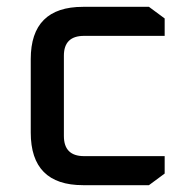

<svg xmlns="http://www.w3.org/2000/svg" viewBox="-20 -542 548 562"><path d="M70 -154V-369Q70 -522 223 -522H416L462 -488V-437H226Q167 -437 167 -379V-144Q167 -85 226 -85H462V-34L416 0H223Q70 0 70 -154Z"/></svg>

Font: Oxanium ExtraLight Medium
Style: Regular
Weight: 500
Version: Version 2.000